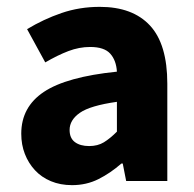

<svg xmlns="http://www.w3.org/2000/svg" viewBox="-20 -528 567 560"><path d="M190 12Q156 12 128.5 0.5Q101 -11 82 -31.5Q63 -52 52.5 -79Q42 -106 42 -138Q42 -216 108 -260Q174 -304 321 -319Q319 -352 301.5 -371.5Q284 -391 243 -391Q211 -391 179.5 -379Q148 -367 112 -346L59 -443Q107 -472 159.5 -490Q212 -508 271 -508Q367 -508 417.5 -453.5Q468 -399 468 -284V0H348L338 -51H334Q302 -23 267 -5.5Q232 12 190 12ZM240 -102Q265 -102 283 -113Q301 -124 321 -144V-231Q243 -220 213 -199Q183 -178 183 -149Q183 -125 198.5 -113.5Q214 -102 240 -102Z"/></svg>

Font: Font
Style: ¶
Weight: 700
Designer: Paul D. Hunt
Foundry: Adobe Systems Incorporated
Version: Version 3.000